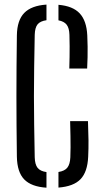

<svg xmlns="http://www.w3.org/2000/svg" viewBox="-20 -826 457 852"><path d="M186.2 6.9Q119.1 2.6 87.6 -29.8Q56.1 -62.2 54.9 -130.5Q53.9 -204.1 53.4 -270.2Q52.9 -336.3 52.9 -399.8Q52.9 -463.4 53.4 -529.3Q53.9 -595.3 54.9 -668.9Q55.9 -736.1 87.7 -768.7Q119.4 -801.2 186.2 -805.6V-736.3Q158.6 -732.4 146.8 -718Q135 -703.5 134.1 -671.6Q132.6 -593 131.6 -527.2Q130.6 -461.3 130.6 -399.6Q130.6 -337.8 131.6 -272.3Q132.6 -206.7 134.1 -127.6Q135 -96.2 146.8 -81.2Q158.6 -66.3 186.2 -62.4ZM239.4 6.4V-62.8Q267 -67.1 278.8 -82.1Q290.7 -97 292.1 -127.6Q293.1 -150.4 293.1 -172.7Q293.2 -195 292.7 -222.7Q292.2 -250.5 291.2 -288.4H370.4Q372.3 -240.4 372.7 -203.7Q373.1 -166.9 371.3 -130.5Q368.3 -63.1 337.4 -30.9Q306.5 1.3 239.4 6.4ZM287.5 -521.9Q288.4 -549 288.7 -572.9Q289 -596.8 289 -620.9Q289 -645 288.1 -671.6Q287.2 -701.6 275.9 -716.3Q264.6 -731 239.4 -735.8V-804.7Q303.2 -799.4 333.8 -766.5Q364.3 -733.6 367.3 -668.8Q368.6 -642.9 368.8 -619.1Q369.1 -595.3 368.6 -571.8Q368.1 -548.3 366.7 -521.9Z"/></svg>

Font: Big Shoulders Stencil Text Thin
Style: Regular
Weight: 100
Designer: Patric King
Foundry: XO Type Co
Version: Version 2.001